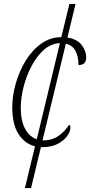

<svg xmlns="http://www.w3.org/2000/svg" viewBox="-20 -734 456 971"><path d="M196 10Q191 10 187 10L137 217H106L157 6Q106 -7 74 -55.5Q42 -104 42 -191Q42 -249 59.5 -311Q77 -373 109.5 -426.5Q142 -480 188 -513Q234 -546 290 -546L331 -714H362L321 -544Q369 -537 392.5 -507Q416 -477 416 -443Q416 -405 377 -405Q377 -449 361 -477.5Q345 -506 313 -513L195 -24H199Q244 -24 277 -47.5Q310 -71 329 -103Q336 -100 336 -87Q336 -69 319.5 -46Q303 -23 272 -6.5Q241 10 196 10ZM85 -190Q85 -123 107 -82.5Q129 -42 166 -30L283 -516Q238 -514 201.5 -481.5Q165 -449 139 -399Q113 -349 99 -293.5Q85 -238 85 -190Z"/></svg>

Font: Noto Serif SemiCondensed ExtraLight
Style: Italic
Weight: 200
Width: 4
Italic angle: -12°
Designer: Monotype Design Team
Foundry: Monotype Imaging Inc.
Version: Version 2.013